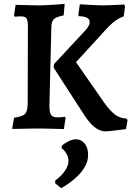

<svg xmlns="http://www.w3.org/2000/svg" viewBox="-20 -668 689 998"><path d="M261 -335 418 -504Q446 -531 446 -554Q446 -568 432.5 -575.5Q419 -583 390 -584L387 -590L395 -646Q395 -646 407.5 -645Q420 -644 440 -643Q460 -642 480.5 -641Q501 -640 516 -640Q530 -640 548.5 -641Q567 -642 584.5 -642.5Q602 -643 613.5 -644Q625 -645 625 -645L630 -635L623 -583Q603 -576 585 -564Q567 -552 546.5 -531.5Q526 -511 497 -478L375 -345L519 -138Q551 -93 577 -73Q603 -53 637 -52L643 -44L635 3Q635 3 621 5Q607 7 588 9Q569 11 552 13Q535 15 529 15Q500 15 472.5 -6.5Q445 -28 418 -70L259 -316ZM125 -529Q125 -561 118 -572Q111 -583 89 -583Q80 -583 68.5 -582Q57 -581 57 -581L53 -588L61 -643Q61 -643 75.5 -642.5Q90 -642 112 -641.5Q134 -641 155 -640.5Q176 -640 188 -640Q204 -640 225.5 -641.5Q247 -643 267.5 -644Q288 -645 302 -646.5Q316 -648 316 -648L311 -588Q274 -581 261 -569.5Q248 -558 247 -530L237 -126Q236 -86 244.5 -72Q253 -58 277 -58Q292 -58 304.5 -59.5Q317 -61 317 -61L321 -55L312 3Q312 3 297.5 2.5Q283 2 260 1.5Q237 1 214.5 0.5Q192 0 175 0Q154 0 131.5 0.5Q109 1 88.5 1.5Q68 2 55.5 2Q43 2 43 2L53 -56Q97 -62 110.5 -76.5Q124 -91 124 -134ZM298 310 267 285V270Q296 250 316 222Q336 194 336 169Q336 149 325.5 131Q315 113 300 102L302 88Q317 76 337 66Q357 56 374 56Q402 56 420 78Q438 100 438 137Q438 173 417.5 205Q397 237 365.5 263.5Q334 290 298 310Z"/></svg>

Font: Alegreya SemiBold
Style: Regular
Weight: 600
Designer: Juan Pablo del Peral
Foundry: Huerta Tipografica
Version: Version 2.009